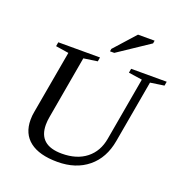

<svg xmlns="http://www.w3.org/2000/svg" viewBox="-151 -990 1077 1132"><g transform="rotate(20 388.0 -424.0)"><path d="M634.3 -616.2 548.8 -628.9 553.2 -654.8H776.4L772 -628.9L685.5 -616.2L616.7 -225.1Q597.2 -113.3 522 -51.8Q446.8 9.8 331.5 9.8Q217.8 9.8 158.2 -36.4Q98.6 -82.5 98.6 -169.9Q98.6 -196.8 103.5 -221.2L173.3 -616.2L91.8 -628.9L96.2 -654.8H357.9L353.5 -628.9L267.1 -616.2L198.2 -223.1Q193.4 -196.8 193.4 -173.3Q193.4 -44.9 339.8 -44.9Q433.1 -44.9 491.9 -91.3Q550.8 -137.7 564.9 -221.2ZM400.9 -709 403.3 -725.1 522.5 -857.9H626.5L623.5 -839.8L427.7 -709Z"/></g></svg>

Font: Liberation Serif
Style: Italic
Weight: 400
Italic angle: -16.333°
Designer: Steve Matteson
Foundry: Ascender Corporation
Version: Version 2.1.5